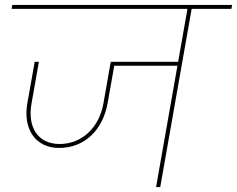

<svg xmlns="http://www.w3.org/2000/svg" viewBox="-20 -760 963 780"><path d="M218 -159C325 -158 398 -234 417 -340L447 -509H430L400 -339C383 -243 314 -175 222 -175C134 -175 91 -243 108 -339L138 -509H121L91 -340C73 -237 123 -160 218 -159ZM709 -493 712 -509H440L437 -493ZM631 0 760 -732H743L614 0ZM920 -724 923 -740H30L27 -724Z"/></svg>

Font: Poppins Devanagari Thin
Style: Italic
Weight: 100
Italic angle: -10°
Designer: Ninad Kale (Devanagari), Jonny Pinhorn (Latin)
Foundry: Indian Type Foundry
Version: 4.005